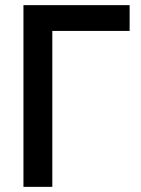

<svg xmlns="http://www.w3.org/2000/svg" viewBox="-20 -725 546 745"><path d="M71 0V-705H483V-605H183V0Z"/></svg>

Font: TikTok Sans 24pt Medium
Style: Regular
Weight: 500
Version: Version 4.000